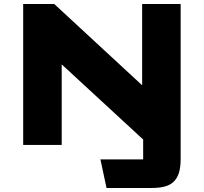

<svg xmlns="http://www.w3.org/2000/svg" viewBox="-20 -720 1013 954"><path d="M95.2 0V-700H249.7L686.3 -296.2V-700H877.6V69.7Q877.6 112.1 868.7 139.9Q859.7 167.7 841.6 184.1Q823.6 200.6 796.8 207.3Q769.9 214 733.7 214H509.3L479 72.1H691.3Q691.3 72.1 691.3 72.1Q691.3 72.1 691.3 72.1V-26.8L286.6 -400.1V0Z"/></svg>

Font: Science Gothic
Style: Regular
Weight: 400
Designer: Thomas Phinney, Vassil Kateliev, Brandon Buerkle
Foundry: Font Detective LLC
Version: Version 1.018